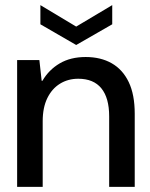

<svg xmlns="http://www.w3.org/2000/svg" viewBox="-20 -731 587 751"><path d="M47 0V-496H134L143 -415H146Q171 -458 213.5 -483Q256 -508 315 -508Q374 -508 417 -483.5Q460 -459 483.5 -410Q507 -361 507 -286V0H407V-276Q407 -348 376.5 -385.5Q346 -423 286 -423Q246 -423 214.5 -403.5Q183 -384 165 -347Q147 -310 147 -257V0ZM278 -555 138 -636V-711L278 -627L419 -711V-636Z"/></svg>

Font: DM Sans 36pt Medium
Style: Regular
Weight: 500
Designer: Colophon Foundry, Jonny Pinhorn
Foundry: Colophon Foundry
Version: Version 4.004;gftools[0.9.30]